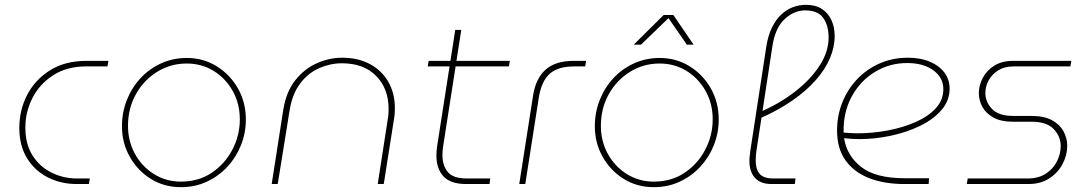

<svg xmlns="http://www.w3.org/2000/svg" viewBox="-20 -762 4511 795"><path d="M297 0Q233 0 179 -27Q125 -54 92.5 -106Q60 -158 60 -232Q60 -307 93 -370Q126 -433 188 -471.5Q250 -510 338 -510H429L425 -487H337Q256 -487 199.5 -450Q143 -413 114 -355.5Q85 -298 85 -234Q85 -164 115.5 -117Q146 -70 195 -46.5Q244 -23 298 -23H352L348 0Z M729 13Q660 13 605 -21Q550 -55 517.5 -112.5Q485 -170 485 -239Q485 -297 505.5 -348.5Q526 -400 562.5 -439Q599 -478 648 -500Q697 -522 753 -522Q822 -522 877.5 -487.5Q933 -453 965.5 -395.5Q998 -338 998 -267Q998 -212 978 -161.5Q958 -111 922 -72Q886 -33 837 -10Q788 13 729 13ZM729 -10Q802 -10 856.5 -46.5Q911 -83 942 -142Q973 -201 973 -268Q973 -333 943.5 -385.5Q914 -438 864.5 -468.5Q815 -499 753 -499Q686 -499 630.5 -464.5Q575 -430 542.5 -371.5Q510 -313 510 -241Q510 -177 539 -124.5Q568 -72 618 -41Q668 -10 729 -10Z M1105 0 1153 -308Q1165 -382 1202.5 -429.5Q1240 -477 1291.5 -500Q1343 -523 1397 -523Q1464 -523 1513 -496Q1562 -469 1588.5 -422Q1615 -375 1615 -315Q1615 -305 1614.5 -294.5Q1614 -284 1612 -273L1569 0H1544L1586 -271Q1588 -282 1588.5 -292Q1589 -302 1589 -312Q1589 -395 1537.5 -447.5Q1486 -500 1396 -500Q1348 -500 1302 -480Q1256 -460 1223 -416.5Q1190 -373 1179 -304L1130 0Z M1910 0Q1846 0 1816.5 -31.5Q1787 -63 1787 -118Q1787 -136 1790 -157L1865 -638H1890L1815 -157Q1812 -138 1812 -120Q1812 -76 1834.5 -49.5Q1857 -23 1912 -23H2010L2007 0ZM1751 -487 1755 -510H2091L2087 -487Z M2130 0 2187 -365Q2198 -437 2239 -473.5Q2280 -510 2355 -510H2407L2403 -487H2358Q2290 -487 2256 -456.5Q2222 -426 2211 -358L2155 0Z M2687 13Q2618 13 2563 -21Q2508 -55 2475.5 -112.5Q2443 -170 2443 -239Q2443 -297 2463.5 -348.5Q2484 -400 2520.5 -439Q2557 -478 2606 -500Q2655 -522 2711 -522Q2780 -522 2835.5 -487.5Q2891 -453 2923.5 -395.5Q2956 -338 2956 -267Q2956 -212 2936 -161.5Q2916 -111 2880 -72Q2844 -33 2795 -10Q2746 13 2687 13ZM2687 -10Q2760 -10 2814.5 -46.5Q2869 -83 2900 -142Q2931 -201 2931 -268Q2931 -333 2901.5 -385.5Q2872 -438 2822.5 -468.5Q2773 -499 2711 -499Q2644 -499 2588.5 -464.5Q2533 -430 2500.5 -371.5Q2468 -313 2468 -241Q2468 -177 2497 -124.5Q2526 -72 2576 -41Q2626 -10 2687 -10ZM2604 -577 2728 -700H2768L2852 -577H2824L2748 -687L2634 -577Z M3175 0Q3129 0 3106 -25.5Q3083 -51 3083 -97Q3083 -107 3084.5 -117.5Q3086 -128 3087 -139L3153 -569Q3160 -614 3176 -647Q3192 -680 3214 -701Q3236 -722 3262.5 -732Q3289 -742 3317 -742Q3357 -742 3383 -725Q3409 -708 3422.5 -679Q3436 -650 3436 -613Q3436 -567 3416.5 -521Q3397 -475 3358 -430.5Q3319 -386 3260.5 -345.5Q3202 -305 3125 -271L3120 -295Q3205 -331 3270.5 -381.5Q3336 -432 3373.5 -490Q3411 -548 3411 -606Q3411 -657 3388.5 -688Q3366 -719 3314 -719Q3267 -719 3228 -682Q3189 -645 3178 -569L3113 -144Q3111 -131 3110 -120Q3109 -109 3109 -98Q3109 -61 3125.5 -42Q3142 -23 3182 -23H3274L3271 0Z M3725 0Q3641 0 3578.5 -24.5Q3516 -49 3481 -98Q3446 -147 3446 -221Q3446 -284 3468 -338.5Q3490 -393 3529.5 -434.5Q3569 -476 3622.5 -499.5Q3676 -523 3739 -523Q3792 -523 3830.5 -506.5Q3869 -490 3890.5 -461.5Q3912 -433 3912 -395Q3912 -345 3878 -306Q3844 -267 3789 -240.5Q3734 -214 3668.5 -200Q3603 -186 3539 -186Q3523 -186 3506.5 -187Q3490 -188 3475 -190Q3486 -118 3545.5 -71Q3605 -24 3726 -24H3827L3825 0ZM3473 -213Q3487 -212 3502 -211Q3517 -210 3531 -210Q3594 -210 3657 -222Q3720 -234 3772 -257Q3824 -280 3855 -314Q3886 -348 3886 -393Q3886 -441 3844.5 -471Q3803 -501 3736 -501Q3663 -501 3602.5 -464Q3542 -427 3507 -363Q3472 -299 3473 -218Q3473 -217 3473 -216Q3473 -215 3473 -213Z M3983 0 3987 -23H4235Q4280 -23 4310.5 -43Q4341 -63 4356.5 -94Q4372 -125 4372 -157Q4372 -197 4343 -227.5Q4314 -258 4252 -258H4173Q4125 -258 4094 -275Q4063 -292 4048 -319Q4033 -346 4033 -376Q4033 -409 4049.5 -440Q4066 -471 4097.5 -490.5Q4129 -510 4174 -510H4416L4412 -487H4176Q4139 -487 4113 -470.5Q4087 -454 4073.5 -429Q4060 -404 4060 -377Q4060 -340 4087.5 -311Q4115 -282 4175 -282H4251Q4303 -282 4335.5 -264.5Q4368 -247 4383.5 -218.5Q4399 -190 4399 -158Q4399 -120 4380 -83.5Q4361 -47 4325 -23.5Q4289 0 4238 0Z"/></svg>

Font: MuseoModerno Thin Thin
Style: Italic
Weight: 250
Italic angle: -9°
Version: Version 1.003